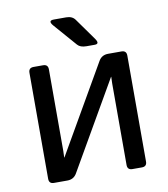

<svg xmlns="http://www.w3.org/2000/svg" viewBox="-80 -768 730 836"><g transform="rotate(-10 285.5 -350.5)"><path d="M207.5 -675.3Q185.5 -700.7 214.4 -700.7H268.6Q295.4 -700.7 308.1 -682.6L376 -587.4Q394.5 -561.5 370.1 -561.5H334Q306.6 -561.5 294.4 -575.7ZM91.3 0Q69.3 0 69.3 -22V-490.7Q69.3 -512.7 91.3 -512.7H133.3Q155.3 -512.7 155.3 -490.7V-130.4Q155.3 -115.7 154.3 -101.1H155.3L378.9 -488.8Q392.6 -512.7 420.9 -512.7H480Q502 -512.7 502 -490.7V-22Q502 0 480 0H438Q416 0 416 -22V-382.3Q416 -397 417 -411.6H416L192.4 -23.9Q178.7 0 150.4 0Z"/></g></svg>

Font: Istok Web
Style: Regular
Weight: 400
Designer: Andrey V. Panov
Foundry: Andrey V. Panov
Version: Version 1.0.2g